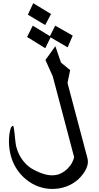

<svg xmlns="http://www.w3.org/2000/svg" viewBox="-20 -1076 622 1211"><path d="M265.1 -918 155.8 -983.4 189.5 -1055.7 301.8 -987.8ZM406.7 -777.3 298.8 -840.3 265.6 -772 150.9 -842.8 186.5 -914.1 294.9 -848.1 328.1 -914.1 438.5 -851.6ZM405.8 -552.7 531.7 -77.6Q540 -45.4 523.4 -11Q506.8 23.4 473.1 55.7Q439.9 85 398.2 100.3Q356.4 115.7 309.6 115.7Q264.6 115.7 222.7 100.3Q180.7 85 146 57.1Q111.3 29.3 85.9 -9.3Q60.5 -47.9 48.3 -93.8Q36.6 -137.7 36.4 -183.6Q36.1 -229.5 47.9 -269Q55.2 -282.7 64 -282.7Q66.9 -272 68.8 -258.8Q70.8 -245.6 72 -233.4Q73.2 -221.2 74.2 -211.4Q75.2 -201.7 75.7 -197.3Q77.1 -181.6 78.9 -169.7Q80.6 -157.7 82.5 -150.9Q94.7 -105.5 118.4 -71.8Q142.1 -38.1 174.3 -16.1Q210.9 5.9 245.1 17.8Q279.3 29.8 308.6 29.8Q340.8 29.8 366 16.6Q391.1 3.4 408.7 -14.9Q426.3 -33.2 436 -53Q445.8 -72.8 447.3 -85.9L312.5 -595.7Q301.3 -620.6 289.3 -646.7Q277.3 -672.9 266.6 -697.8L329.1 -784.7L364.7 -681.2Q378.9 -669.9 394 -657.2Q409.2 -644.5 422.4 -633.8Z"/></svg>

Font: XB Khoramshahr
Style: Oblique
Weight: 400
Italic angle: 12°
Designer: Behnam
Foundry: Irmug
Version: Version 8.005 2009